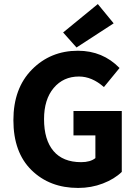

<svg xmlns="http://www.w3.org/2000/svg" viewBox="-20 -914 678 946"><path d="M365 12Q225 12 135.5 -75.5Q46 -163 46 -322Q46 -479 137.5 -571.5Q229 -664 364 -664Q486 -664 569 -579L492 -485Q433 -537 369 -537Q292 -537 244.5 -480.5Q197 -424 197 -327Q197 -225 243.5 -170Q290 -115 380 -115Q425 -115 450 -135V-247H342V-367H580V-67Q544 -32 487 -10Q430 12 365 12ZM357 -680 291 -754 462 -894 540 -799Z"/></svg>

Font: Toshiba Sans
Style: Bold
Weight: 700
Designer: Paul D. Hunt
Foundry: Toshiba Corporation
Version: Version 2.020;PS 2.0;hotconv 1.0.86;makeotf.lib2.5.63406